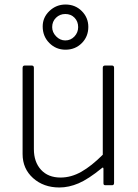

<svg xmlns="http://www.w3.org/2000/svg" viewBox="-20 -820 613 850"><path d="M340 -59.5C310 -42.5 279.3 -34 248 -34C211.3 -34 182.5 -45.5 161.5 -68.5C140.5 -91.5 130 -122 130 -160V-520C130 -526.7 126.7 -530 120 -530H90C83.3 -530 80 -526.3 80 -519V-138C80 -94.7 95.5 -59.2 126.5 -31.5C157.5 -3.8 196.3 10 243 10C271 10 299.3 3.8 328 -8.5C356.7 -20.8 390.7 -43 430 -75C432.7 -77.7 434.7 -78.7 436 -78C437.3 -77.3 438 -75.3 438 -72V-9C438 -5.7 438.7 -3.3 440 -2C441.3 -0.7 443.7 0 447 0H476C482 0 485 -3.3 485 -10V-520C485 -526.7 481.7 -530 475 -530H446C438.7 -530 435 -526.7 435 -520V-135C401.7 -101.7 370 -76.5 340 -59.5ZM342 -629C361.3 -648.3 371 -672.3 371 -701C371 -728.3 361.3 -751.7 342 -771C322.7 -790.3 298.7 -800 270 -800C242.7 -800 219 -790.5 199 -771.5C179 -752.5 169 -729.7 169 -703C169 -673.7 178.8 -649.2 198.5 -629.5C218.2 -609.8 242 -600 270 -600C298.7 -600 322.7 -609.7 342 -629ZM310 -741.5C320.7 -730.5 326 -716.7 326 -700C326 -684 320.5 -670.2 309.5 -658.5C298.5 -646.8 285 -641 269 -641C253.7 -641 240.2 -647 228.5 -659C216.8 -671 211 -684.7 211 -700C211 -716.7 216.7 -730.5 228 -741.5C239.3 -752.5 253 -758 269 -758C285.7 -758 299.3 -752.5 310 -741.5Z"/></svg>

Font: Libre Franklin ExtraLight
Style: Regular
Weight: 275
Designer: Pablo Impallari, Rodrigo Fuenzalida
Foundry: Impallari Type
Version: Version 1.002; ttfautohint (v1.5)